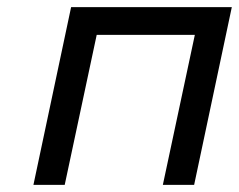

<svg xmlns="http://www.w3.org/2000/svg" viewBox="-20 -520 672 540"><path d="M74 0H162L252 -422H528L438 0H526L632 -500H180Z"/></svg>

Font: LT Wave Mono
Style: Italic
Weight: 400
Designer: Daniel Lyons
Version: Version 2.5 (Glyphs App)